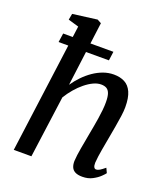

<svg xmlns="http://www.w3.org/2000/svg" viewBox="-149 -923 910 1038"><g transform="rotate(20 306.5 -403.5)"><path d="M76.1 -630.7 83.7 -682.4H372.7L365.7 -630.7ZM208.2 -432.8Q227.1 -460.5 250.7 -485Q274.3 -509.4 301.3 -528.1Q328.3 -546.7 357.7 -557.4Q387.2 -568 418.1 -568Q454 -568 480.4 -554.3Q506.7 -540.7 521.2 -508.7Q535.6 -476.7 535.6 -422.1Q535.6 -401.4 531.4 -370.6Q527.1 -339.7 521.3 -306.9Q515.4 -274 510.6 -247Q507.2 -228.5 503.4 -207.2Q499.5 -185.9 495.7 -164.4Q491.9 -142.8 489.1 -122.6Q486.3 -102.4 485.3 -85.4Q485 -68.1 489.5 -60.3Q494 -52.5 501.2 -52.5Q511.8 -52.5 522.6 -59.1Q533.4 -65.7 551.2 -80.4L563.7 -53.7Q559.7 -47.3 543.9 -32Q528.2 -16.6 503 -3.3Q477.9 10 445.2 10Q419.3 10 404.1 2.2Q388.8 -5.6 382.5 -20.3Q376.1 -34.9 376.5 -55.9Q377.2 -71 379.8 -90.8Q382.4 -110.5 386.3 -132.8Q390.2 -155 394.5 -177.6Q398.7 -200.1 402.2 -220.5Q406.1 -241.5 410.6 -265.7Q415.1 -290 419 -315.7Q423 -341.4 425.6 -366.3Q428.2 -391.2 428 -413.4Q427.8 -445 421.5 -462.4Q415.2 -479.7 402.8 -486.8Q390.4 -493.9 371 -493.9Q350.4 -493.9 327.2 -483Q303.9 -472 280.4 -452.9Q256.9 -433.8 235.7 -408.9Q214.5 -384 197.7 -356.5L149.3 0H47.8L147.2 -745.4L86.3 -763.3L92.9 -798.7L233.3 -817L256.3 -804.4Z"/></g></svg>

Font: Merriweather 7pt Light
Style: Italic
Weight: 300
Italic angle: -7.8°
Designer: Eben Sorkin
Foundry: Eben Sorkin
Version: Version 2.200;gftools[0.9.31]